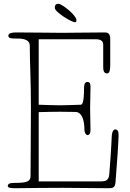

<svg xmlns="http://www.w3.org/2000/svg" viewBox="-20 -992 683 1012"><path d="M269 -950C269 -929 356 -875 375 -875C380 -875 383 -877 383 -886C383 -911 307 -972 288 -972C277 -972 269 -969 269 -950ZM586 -310C580 -310 570 -300 569 -273C567 -218 559 -109 556 -73C553 -39 533 -36 513 -36H184V-401C222 -402 260 -403 298 -403C336 -403 359 -402 377 -402C417 -402 425 -345 425 -309C425 -292 433 -280 442 -280C447 -280 457 -284 457 -307C457 -344 455 -382 455 -420C455 -458 457 -495 457 -533C457 -547 456 -560 440 -560C423 -560 423 -534 423 -530C423 -505 423 -440 406 -440C394 -440 336 -437 298 -437C259 -437 222 -439 184 -440V-785H487C500 -785 524 -782 524 -757V-645C524 -627 524 -605 544 -605C559 -605 561 -626 561 -651V-785C561 -813 551 -821 533 -821C415 -821 405 -819 306 -819C256 -819 154 -821 65 -821C45 -821 24 -818 24 -804C24 -789 41 -789 64 -789C91 -789 137 -789 137 -750C137 -659 143 -575 143 -425C143 -224 141 -205 141 -64C141 -36 122 -28 60 -28C34 -28 21 -25 21 -11C21 0 47 0 67 0C148 -1 229 -2 310 -2C391 -2 466 0 547 0C574 0 586 0 589 -33C596 -114 605 -254 605 -277C605 -293 604 -310 586 -310Z"/></svg>

Font: Life Savers
Style: Regular
Weight: 400
Designer: Pablo Impallari, Rodrigo Fuenzalida, Brenda Gallo
Foundry: Pablo Impallari, Rodrigo Fuenzalida, Brenda Gallo
Version: Version 3.000